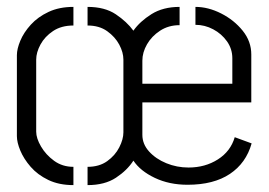

<svg xmlns="http://www.w3.org/2000/svg" viewBox="-20 -536 780 557"><path d="M234 1V-52Q268 -52 291 -68.5Q314 -85 326 -108.5Q338 -132 338 -152V-363Q338 -384 326 -406.5Q314 -429 291 -445.5Q268 -462 234 -462V-516Q284 -516 316 -494.5Q348 -473 367 -447Q386 -474 419.5 -495Q453 -516 501 -516V-463Q469 -463 444.5 -447Q420 -431 406.5 -407.5Q393 -384 393 -360V-293H654V-367Q654 -394 638.5 -416Q623 -438 598.5 -451Q574 -464 547 -464V-516Q584 -516 621.5 -497Q659 -478 684 -447Q709 -416 709 -378V-239H393V-145Q393 -118 412.5 -96.5Q432 -75 462.5 -62.5Q493 -50 527 -50Q575 -50 612 -73.5Q649 -97 661 -138L710 -120Q694 -63 647 -31.5Q600 0 524 0Q471 0 429 -20Q387 -40 367 -70Q349 -42 316.5 -20.5Q284 1 234 1ZM193 1Q151 1 120 -14Q89 -29 69 -52Q49 -75 39 -99Q29 -123 29 -141V-376Q29 -394 39 -418Q49 -442 69.5 -464.5Q90 -487 121 -501.5Q152 -516 193 -516V-462Q158 -462 134 -446Q110 -430 97.5 -407Q85 -384 85 -363V-154Q85 -135 99 -111Q113 -87 137 -69.5Q161 -52 193 -52Z"/></svg>

Font: Stick No Bills ExtraLight Light
Style: Regular
Weight: 300
Version: Version 2.000